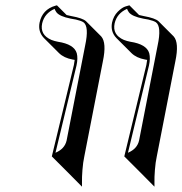

<svg xmlns="http://www.w3.org/2000/svg" viewBox="-20 -579 682 718"><path d="M444.8 5.9 527.3 -335.9Q529.3 -346.7 530.3 -355Q525.9 -356 522.5 -356.4Q490.2 -362.3 471.7 -380.4L415 -437Q392.6 -460.9 398.9 -494.1Q404.3 -519 420.4 -535.2Q436.5 -551.3 450.2 -555.2L463.9 -559.1L500 -522.9Q506.3 -521.5 517.1 -519Q560.5 -511.2 572.8 -499.5L629.4 -442.9Q650.4 -419.4 635.7 -349.6L566.4 5.4Q561.5 27.8 559.3 56.4Q557.1 85 557.6 102.1V119.1L501.5 62.5ZM173.8 5.9 256.3 -335.9Q258.3 -346.7 259.3 -355Q254.9 -356 251.5 -356.4Q219.2 -362.3 200.7 -380.4L144 -437Q121.6 -460.9 127.9 -494.1Q138.2 -543.5 187 -557.6Q192.4 -559.1 192.9 -559.1L229 -522.9Q235.4 -521.5 246.1 -519Q289.6 -511.2 301.8 -499.5L358.4 -442.9Q379.4 -419.4 364.7 -349.6L295.4 5.4Q290.5 27.8 288.3 56.4Q286.1 85 286.6 102.1V119.1L230.5 62.5ZM187.5 -7.8Q221.7 -22 229 -53.2L298.3 -408.2Q314 -481 291.5 -496.1Q282.7 -501.5 263.7 -505.9Q257.8 -507.3 244.6 -509.3Q202.6 -517.6 190.9 -533.2Q186.5 -539.6 184.1 -545.9Q146.5 -529.3 137.7 -491.7Q128.4 -448.7 172.4 -429.7Q183.6 -425.3 196.3 -422.9Q257.3 -413.6 267.1 -379.9Q272 -360.8 266.1 -334ZM458.5 -7.8Q492.7 -22 500 -53.2L569.3 -408.2Q585 -481 562.5 -496.1Q553.7 -501.5 534.7 -505.9Q528.8 -507.3 515.6 -509.3Q473.6 -517.6 461.9 -533.2Q457.5 -539.6 455.1 -545.9Q417.5 -529.3 408.7 -491.7Q399.4 -448.7 443.4 -429.7Q454.6 -425.3 467.3 -422.9Q528.3 -413.6 538.1 -379.9Q543 -360.8 537.1 -334Z"/></svg>

Font: Linux Biolinum Shadow O
Style: Italic
Weight: 400
Italic angle: -12°
Designer: Philipp H. Poll
Foundry: Philipp H. Poll
Version: Version 0.6.2